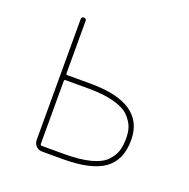

<svg xmlns="http://www.w3.org/2000/svg" viewBox="-99 -615 699 711"><g transform="rotate(20 250.0 -260.0)"><path d="M125 -273.4V-25.4Q125 -20.5 129.9 -19.5H220.7Q281.2 -19.5 322.3 -30.3Q363.3 -41 382.3 -61Q401.4 -81.1 408.2 -102.1Q415 -123 415 -152.3Q415 -176.8 408.7 -195.3Q402.3 -213.9 383.8 -234.4Q365.2 -254.9 323.7 -266.6Q282.2 -278.3 220.7 -278.3H129.9Q125 -278.3 125 -273.4ZM139.6 0Q125 0 115.2 -9.8Q105.5 -19.5 105.5 -35.2V-509.8Q105.5 -519.5 115.2 -519.5Q125 -519.5 125 -509.8V-302.7Q125 -297.9 129.9 -297.9H220.7Q434.6 -297.9 434.6 -152.3Q434.6 -73.2 383.3 -36.6Q332 0 220.7 0Z"/></g></svg>

Font: Rounded-L Mgen+ 2m thin
Style: Regular
Weight: 100
Designer: [Source Han Sans]
Ryoko NISHIZUKA  (kana & ideographs); Paul D. Hunt (Latin, Greek & Cyrillic); Wenlong ZHANG  (bopomofo
Version: Version 1.059.20150602